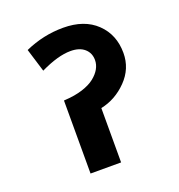

<svg xmlns="http://www.w3.org/2000/svg" viewBox="-118 -732 773 830"><g transform="rotate(-20 269.0 -316.5)"><path d="M158.7 -0.5V-336.4L164.6 -336.9Q210 -339.4 245.6 -350.8Q281.2 -362.3 302.2 -379.2Q323.2 -396 334 -415.3Q344.7 -434.6 344.7 -455.1Q344.7 -487.8 321.8 -507.8Q298.8 -527.8 257.8 -527.8Q200.2 -527.8 118.7 -488.3L85.9 -595.2Q170.9 -633.3 262.2 -633.3Q359.4 -633.3 415 -579.8Q470.7 -526.4 470.7 -441.9Q470.7 -370.1 419.2 -317.4Q367.7 -264.6 299.3 -250.5V-0.5Z"/></g></svg>

Font: Khula Bold
Style: Regular
Weight: 700
Designer: Erin McLaughlin, Steve Matteson
Version: Version 1.000;PS 1.0;hotconv 1.0.72;makeotf.lib2.5.5900